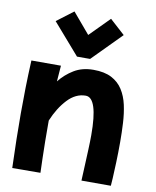

<svg xmlns="http://www.w3.org/2000/svg" viewBox="-99 -932 877 1081"><g transform="rotate(10 339.5 -391.5)"><path d="M46 72Q43 -16 41.5 -91Q40 -166 40 -239Q40 -312 41.5 -385.5Q43 -459 47 -543H216Q212 -498 209 -452Q243 -495 290 -523.5Q337 -552 401 -552Q464 -552 504.5 -531Q545 -510 568.5 -473Q592 -436 602.5 -388.5Q613 -341 616 -286.5Q619 -232 619 -177Q619 -117 617 -62Q615 -7 613 30Q611 67 610 74H442Q444 33 446 -13.5Q448 -60 450 -105.5Q452 -151 452 -188Q452 -401 383 -401Q326 -401 279.5 -351.5Q233 -302 202 -227Q202 -217 202 -207Q202 -159 202.5 -107.5Q203 -56 204.5 -9.5Q206 37 207 71ZM296 -609 143 -785 238 -857 337 -740 448 -852 534 -774 371 -609Z"/></g></svg>

Font: KN Bobohei
Style: Bold
Weight: 700
Designer: Kingnam Type Foundry
Version: Version 1.710;March 18, 2023